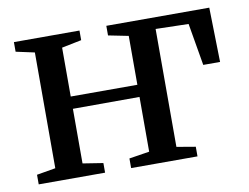

<svg xmlns="http://www.w3.org/2000/svg" viewBox="-63 -620 919 708"><g transform="rotate(-10 396.0 -266.0)"><path d="M28 0V-36L98.5 -48V-481.5L29 -496.5V-532.5H274.5V-496.5L200.5 -481.5V-298.5H450V-481.5L375 -496.5V-532.5H760.5L765 -328.5H702L675 -486.5L552 -489.5V-48L622.5 -36V0H374V-36L450 -48V-253L200.5 -252.5V-48L276.5 -36V0Z"/></g></svg>

Font: Merriweather 72pt
Style: Regular
Weight: 400
Version: Version 2.100